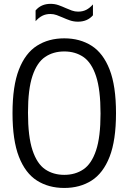

<svg xmlns="http://www.w3.org/2000/svg" viewBox="-20 -944 652 974"><path d="M306 9.5Q226.5 9.5 167.5 -28Q108.5 -65.5 76 -148.8Q43.5 -232 43.5 -370Q43.5 -508 76 -591.2Q108.5 -674.5 167.5 -712Q226.5 -749.5 306 -749.5Q385.5 -749.5 444.5 -712Q503.5 -674.5 536 -591.2Q568.5 -508 568.5 -370Q568.5 -232 536 -148.8Q503.5 -65.5 444.5 -28Q385.5 9.5 306 9.5ZM306 -57Q362 -57 403.2 -85Q444.5 -113 467.2 -180.8Q490 -248.5 490 -367.5Q490 -489 467.2 -557.8Q444.5 -626.5 403.2 -654.8Q362 -683 306 -683Q250 -683 208.8 -655Q167.5 -627 144.8 -559.2Q122 -491.5 122 -372.5Q122 -251 144.8 -182.2Q167.5 -113.5 208.8 -85.2Q250 -57 306 -57ZM375.5 -834Q354 -834 335 -840.5Q316 -847 298.5 -855Q283 -862 267.5 -867.5Q252 -873 236 -873Q212.5 -873 194.8 -864Q177 -855 160.5 -836.5V-891Q188.5 -924.5 236.5 -924.5Q258 -924.5 277 -917.8Q296 -911 313.5 -903Q329 -896 344.5 -890.5Q360 -885 376 -885Q399.5 -885 417.2 -894Q435 -903 451.5 -921.5V-866.5Q423.5 -834 375.5 -834Z"/></svg>

Font: Encode Sans Condensed Condensed
Style: Regular
Weight: 400
Width: 3
Designer: Multiple Designers
Foundry: Impallari Type
Version: Version 3.000; ttfautohint (v1.8.3) -l 8 -r 50 -G 200 -x 14 